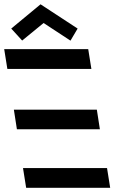

<svg xmlns="http://www.w3.org/2000/svg" viewBox="-41 -894 589 914"><path d="M420 -372H25L39.5 -278.5H434.5ZM-21 -660 -6 -566H394L379 -660ZM12.5 -758 64.5 -701 166.5 -784.5 294.5 -700.5 328.5 -758 152 -873.5ZM68.5 -94 83.5 0H483.5L468.5 -94Z"/></svg>

Font: Font.Observer
Style: Regular
Weight: 500
Italic angle: 9°
Version: Version 1.001;FEAKit 1.0